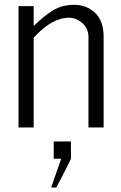

<svg xmlns="http://www.w3.org/2000/svg" viewBox="-20 -541 514 815"><path d="M197.3 254.9 239.7 132.8H208V59.6H281.2V132.8Q268.1 160.6 244.1 207Q220.2 253.4 218.8 254.9ZM58.6 0V-515.1H123V-430.7Q166 -473.1 204.6 -496.8Q243.2 -520.5 295.4 -520.5Q347.7 -520.5 383.8 -486.3Q419.9 -452.1 419.9 -383.8V0H355.5V-383.8Q355.5 -420.4 329.3 -443.1Q303.2 -465.8 272.9 -465.8Q200.7 -465.8 123 -381.3V0Z"/></svg>

Font: News Cycle
Style: Regular
Weight: 500
Version: Version 0.5.2